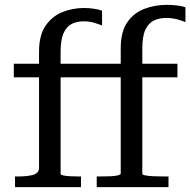

<svg xmlns="http://www.w3.org/2000/svg" viewBox="-20 -772 785 792"><path d="M37 -509H391V-453H37ZM374 -509H712V-453H374ZM478 -56V-572Q478 -641 505 -680Q532 -719 575.5 -735.5Q619 -752 667 -752Q689 -752 710.5 -749.5Q732 -747 745 -742V-681Q735 -685 722.5 -689Q710 -693 696 -695.5Q682 -698 666 -698Q637 -698 615 -687.5Q593 -677 580 -650Q567 -623 567 -572V-55Q567 -51 579.5 -48.5Q592 -46 613.5 -45Q635 -44 662 -44H675V0H379V-44H390Q418 -44 437.5 -45Q457 -46 467.5 -49Q478 -52 478 -56ZM230 -55Q230 -51 240.5 -48.5Q251 -46 269 -45Q287 -44 310 -44H314V0H42V-44H53Q94 -44 117.5 -51Q141 -58 141 -80V-558Q141 -627 168 -666Q195 -705 237 -722Q279 -739 326 -739Q347 -739 367.5 -736Q388 -733 401 -728V-667Q386 -673 367 -678.5Q348 -684 325 -684Q297 -684 276 -673.5Q255 -663 242.5 -636Q230 -609 230 -558Z"/></svg>

Font: Roboto Serif 28pt
Style: Regular
Weight: 400
Designer: Greg Gazdowicz
Foundry: Commercial Type
Version: Version 1.008